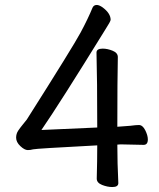

<svg xmlns="http://www.w3.org/2000/svg" viewBox="-20 -737 640 774"><path d="M433 17Q413 17 391.5 8.5Q370 0 370 -17Q372 -87 372 -151Q124 -138 113.5 -135Q103 -132 92 -132Q79 -132 62 -148Q45 -164 45 -182Q45 -198 53.5 -210.5Q62 -223 71.5 -234.5Q81 -246 88 -255Q275 -550 305 -606Q335 -662 353 -706Q358 -717 370 -717Q380 -717 394 -707Q426 -683 426 -657Q426 -651 404 -617Q220 -319 147 -213L372 -223Q372 -418 369 -525Q369 -541 394 -541Q413 -541 434 -532.5Q455 -524 455 -507Q453 -418 453 -226L506 -230Q528 -233 540 -233Q555 -233 565.5 -212Q576 -191 576 -175Q576 -153 559 -153L466 -155L453 -154Q453 -80 457 1Q457 17 433 17Z"/></svg>

Font: linja waso lili
Style: Bold
Weight: 400
Designer: Fontworks Inc.
Version: Version 1.000;August 6, 2022;FontCreator 14.0.0.2814 64-bit